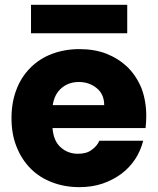

<svg xmlns="http://www.w3.org/2000/svg" viewBox="-20 -770 656 798"><path d="M236.8 -404.8Q206.5 -380.4 199.2 -333H413.1Q413.1 -378.4 381.8 -403.8Q350.6 -429.2 308.1 -429.2Q265.6 -429.2 236.8 -404.8ZM48.8 -398.9Q67.9 -449.7 106.9 -488.8Q145 -526.9 195.8 -545.9Q249 -565.9 310.1 -565.9Q372.6 -565.9 421.9 -546.9Q471.7 -527.3 509.8 -491.2Q545.9 -456.1 567.9 -403.8Q587.9 -350.6 587.9 -288.1Q587.9 -263.7 585 -237.8H198.2Q202.6 -183.1 232.9 -157.2Q262.2 -130.9 304.2 -130.9Q340.3 -130.9 360.8 -147Q382.8 -162.1 393.1 -185.1H575.2Q564.5 -143.1 542 -108.9Q518.1 -72.8 484.9 -47.9Q449.7 -22 405.8 -6.8Q362.3 7.8 310.1 7.8Q248.5 7.8 196.8 -12.2Q145 -31.7 107.9 -68.8Q69.8 -106.9 48.8 -160.2Q27.8 -212.4 27.8 -278.8Q27.8 -345.2 48.8 -398.9ZM108.9 -631.8V-750H508.8V-631.8Z"/></svg>

Font: PoppinsZ
Style: Bold
Weight: 700
Designer: Ninad Kale (Devanagari), Jonny Pinhorn (Latin)
Foundry: Indian Type Foundry
Version: Version 3.002;FEAKit 1.0